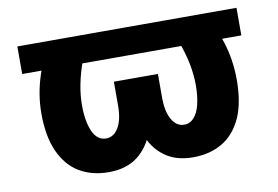

<svg xmlns="http://www.w3.org/2000/svg" viewBox="-64 -649 1105 763"><g transform="rotate(-10 488.5 -267.5)"><path d="M46.4 -545.4H930.7V-434.1H46.4ZM181.6 -545.4H336.4Q313 -499 293.5 -446.3Q276.9 -401.9 267.6 -355.5Q258.8 -311.5 258.8 -271.5Q258.8 -204.6 277.3 -163.6Q295.4 -124 331.1 -124Q361.8 -124 380.9 -155.8Q399.9 -187.5 399.9 -246.1V-340.8H524.4V-266.1Q524.4 -183.6 502.4 -121.6Q479.5 -59.1 434.6 -24.9Q388.7 9.8 318.8 9.8Q250.5 9.8 199.7 -20.5Q149.9 -50.3 121.6 -112.8Q93.8 -174.8 94.2 -268.6Q94.7 -343.3 118.2 -416Q140.6 -485.8 181.6 -545.4ZM640.1 -545.4H795.4Q837.4 -484.4 859.4 -416Q881.3 -346.7 882.3 -268.6Q882.8 -174.3 856 -112.8Q827.6 -50.3 777.8 -20.5Q727.1 9.8 658.2 9.8Q588.4 9.8 542.5 -24.9Q496.6 -59.1 474.6 -121.6Q452.6 -181.6 452.6 -266.1V-340.8H577.6V-246.1Q577.6 -187.5 596.7 -155.8Q615.2 -124 646 -124Q669.4 -124 685.5 -142.1Q702.1 -160.2 710 -193.4Q718.3 -227.5 718.3 -271.5Q718.3 -310.1 710 -355.5Q700.7 -401.9 684.1 -446.3Q667 -492.2 640.1 -545.4Z"/></g></svg>

Font: My Font
Style: Regular
Weight: 500
Designer: Rasmus Andersson
Foundry: rsms
Version: Version 0.001